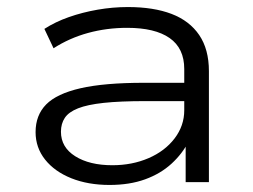

<svg xmlns="http://www.w3.org/2000/svg" viewBox="-20 -517 719 545"><path d="M291 8Q230 8 182.5 -11Q135 -30 108 -64Q81 -98 81 -142Q81 -190 111 -220.5Q141 -251 208.5 -266.5Q276 -282 389 -282H519V-230H393Q321 -230 274.5 -225Q228 -220 201.5 -209.5Q175 -199 164 -182.5Q153 -166 153 -143Q153 -99 193.5 -73.5Q234 -48 299 -48Q355 -48 401.5 -68Q448 -88 475.5 -124Q503 -160 503 -204V-321Q503 -380 461.5 -409Q420 -438 341 -438Q283 -438 230 -423.5Q177 -409 132 -380L106 -435Q137 -455 175.5 -468.5Q214 -482 257 -489.5Q300 -497 343 -497Q416 -497 467 -477.5Q518 -458 545.5 -417.5Q573 -377 573 -315V0H507V-114L515 -115Q498 -81 467 -52.5Q436 -24 392 -8Q348 8 291 8Z"/></svg>

Font: Nunito Sans 10pt Expanded Light
Style: Regular
Weight: 300
Width: 7
Designer: Vernon Adams
Foundry: Vernon Adams
Version: Version 3.101;gftools[0.9.27]